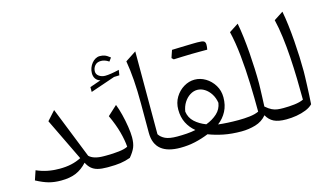

<svg xmlns="http://www.w3.org/2000/svg" viewBox="-89 -1064 2327 1360"><g transform="rotate(-15 1074.5 -384.5)"><path d="M385.4 -113Q350.3 -95 311.7 -86.6Q273.2 -78.1 225.9 -78.1Q179.7 -78.1 138.8 -86.2Q97.9 -94.3 57.7 -112L34.6 -43.5Q86.6 -15.8 126.1 -5.1Q165.5 5.6 214.4 5.6Q279.6 5.6 324.4 -13.3Q369.2 -32.2 407 -73.7Q420 -47.4 438.5 -30.9Q457 -14.5 484.8 -7.2Q512.6 0 552 0H552.5V-82.9H552Q475.9 -82.9 444 -114.9L294.9 -489.8L235.4 -423.6Z M644.3 -678.4Q644.3 -703.2 659.9 -721.6Q675.5 -740 705 -740Q718 -740 731.7 -735.7Q745.5 -731.4 762.2 -720.2L780.5 -745.2Q757.3 -764.1 741.1 -769.7Q725 -775.4 704.9 -775.4Q688.8 -775.4 673.6 -766.9Q658.5 -758.5 646.5 -743.7Q634.6 -728.9 627.7 -710.6Q620.8 -692.2 620.8 -672Q620.8 -648.6 632.1 -631.8Q643.4 -615 666.3 -608.3L585.4 -580.3V-544.7L765.8 -606.4L805 -607.9L811.1 -646.3Q780 -639 753.4 -634.8Q726.8 -630.6 708.2 -630.6Q682.8 -630.6 663.5 -644Q644.3 -657.5 644.3 -678.4ZM552.2 0H564.6Q615.3 0 651.6 -5.1Q688 -10.3 725.2 -23.7Q754.9 -59.1 766.7 -88.3Q778.5 -117.4 778.5 -161.7Q778.5 -193.9 771.4 -239.5Q764.4 -285.2 752.8 -331.4Q741.2 -377.7 727.8 -411.3L658.2 -347.5Q691.6 -275.6 707.9 -215.1Q724.3 -154.6 727.9 -105.1Q705.5 -93 662.2 -88Q619 -82.9 571 -82.9H552.2Q544.4 -82.9 540.5 -75.3Q536.6 -67.6 536.6 -51V-31.9Q536.6 -15.3 540.5 -7.6Q544.4 0 552.2 0Z M957.8 -742.5 878.5 -690.6Q889.7 -626.7 895.5 -548Q901.2 -469.2 901.2 -376.2V-161.3Q901.2 -118.7 913.9 -88.3Q926.6 -57.9 951.1 -38.3Q975.5 -18.7 1010.6 -9.4Q1045.7 0 1090.4 0H1090.8V-82.9H1090.4Q1032.2 -82.9 1002.3 -97.2Q972.4 -111.5 957.8 -134.9Z M1310.6 -365.5Q1338.4 -365.5 1364.2 -349.2Q1390 -332.9 1408.3 -304.3Q1426.7 -275.6 1432.4 -238.2Q1425.6 -192.5 1392.2 -162.1Q1358.7 -131.6 1310.3 -113.3Q1262 -131.6 1228.9 -162Q1195.8 -192.5 1189.4 -238.2Q1195 -275.6 1213.2 -304.3Q1231.4 -333 1257.2 -349.2Q1282.9 -365.5 1310.6 -365.5ZM1310.7 -440.5Q1269.5 -440.5 1231.5 -417.7Q1193.5 -394.9 1169.3 -355.2Q1145.1 -315.5 1145.1 -264.9Q1145.1 -209.4 1166.4 -167Q1187.8 -124.6 1225.1 -94.3Q1194.1 -87.7 1159.2 -85.3Q1124.3 -82.9 1090.8 -82.9Q1083 -82.9 1079.1 -75.3Q1075.2 -67.6 1075.2 -51V-31.9Q1075.2 -15.3 1079.1 -7.6Q1083 0 1090.8 0Q1148.3 0 1199.5 -11.5Q1250.8 -23 1300 -43Q1349.9 -23.5 1408.7 -11.7Q1467.5 0 1539.3 0H1539.8V-82.9H1539.3Q1497 -82.9 1459.9 -84.9Q1422.9 -86.8 1390.4 -90.8Q1431 -121.6 1453.9 -165.4Q1476.9 -209.2 1476.9 -267Q1476.9 -316.6 1452.6 -355.9Q1428.3 -395.2 1390.5 -417.9Q1352.6 -440.5 1310.7 -440.5ZM1403 -622.3Q1418.6 -622.3 1428.4 -622.3Q1438.3 -622.3 1444.1 -622.3Q1450 -622.3 1453.4 -622.2Q1455.5 -631.2 1456.4 -641.2Q1457.3 -651.2 1457.3 -658.4Q1457.3 -677.5 1445.7 -684Q1434.2 -690.4 1398.9 -690.4Q1364.5 -681 1330 -670.9Q1295.6 -660.7 1261.4 -650.6Q1227.2 -640.5 1193.3 -630.1Q1196.8 -626.9 1200 -623.6Q1203.2 -620.4 1206.5 -617.3Q1237.5 -618.6 1271.1 -619.8Q1304.6 -621.1 1338.1 -621.7Q1371.7 -622.3 1403 -622.3ZM1206.5 -617.3Q1238.8 -629.1 1270.9 -641Q1302.9 -652.9 1335 -665.5Q1367.1 -678 1398.9 -690.4Q1389.3 -690.4 1369.3 -690.1Q1349.3 -689.7 1323.1 -688.9Q1296.9 -688 1268 -687.3Q1239.1 -686.6 1212 -685.5Q1207.2 -671.9 1202.7 -658.3Q1198.1 -644.7 1193.3 -630.1Q1196.8 -626.9 1200 -623.6Q1203.2 -620.4 1206.5 -617.3Z M1709.2 -744.3 1641.2 -700.2Q1660.5 -619.9 1670.7 -519.2Q1680.9 -418.6 1684.5 -311.5Q1688.2 -204.5 1688.2 -104.9Q1661.3 -92.2 1621.1 -87.5Q1581 -82.9 1540 -82.9Q1532.2 -82.9 1528.3 -75.3Q1524.4 -67.6 1524.4 -51V-31.9Q1524.4 -15.3 1528.3 -7.6Q1532.2 0 1540 0Q1591.8 0 1641.8 -14.6Q1691.9 -29.2 1724.6 -68.6Q1744 -32.9 1776.9 -16.4Q1809.9 0 1867.5 0H1868V-82.9H1867.5Q1844.3 -82.9 1824.8 -85.2Q1805.3 -87.5 1785.2 -97.1Q1765.1 -106.7 1739.9 -128.5Q1741.7 -163.8 1742.8 -198Q1744 -232.2 1744.9 -258.7Q1745.8 -285.3 1745.8 -297Q1745.8 -346.6 1743.4 -404.8Q1741.1 -462.9 1736.6 -523.1Q1732 -583.3 1725.2 -640.2Q1718.3 -697.1 1709.2 -744.3Z M2037.3 -744.3 1969.3 -700.2Q1983.8 -640.3 1993 -568.1Q2002.3 -495.9 2007.3 -417.3Q2012.3 -338.7 2014.3 -259.2Q2016.3 -179.7 2016.3 -104.9Q1989.5 -92.2 1949.3 -87.5Q1909.1 -82.9 1868.2 -82.9Q1860.4 -82.9 1856.5 -75.3Q1852.6 -67.6 1852.6 -51V-31.9Q1852.6 -15.3 1856.5 -7.6Q1860.4 0 1868.2 0Q1905.6 0 1943.1 -6.3Q1980.5 -12.7 2012.6 -25.5Q2044.6 -38.4 2063.9 -58.3Q2065.9 -86.3 2067.7 -122.4Q2069.5 -158.4 2070.9 -194.4Q2072.4 -230.4 2073.1 -258Q2073.9 -285.7 2073.9 -297Q2073.9 -346.6 2071.6 -404.5Q2069.2 -462.5 2064.7 -522.9Q2060.2 -583.3 2053.3 -640.2Q2046.4 -697.1 2037.3 -744.3Z"/></g></svg>

Font: Pinar-VF-FD
Style: Regular
Weight: 300
Designer: Amin Abedi
Version: Version 3.0